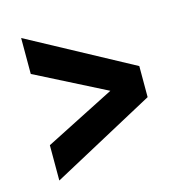

<svg xmlns="http://www.w3.org/2000/svg" viewBox="-78 -610 573 609"><g transform="rotate(-15 208.5 -306.0)"><path d="M44 -422V-540L383 -357V-255L44 -72V-188L274 -305Z"/></g></svg>

Font: Squada One
Style: Regular
Weight: 400
Version: Version 1.001